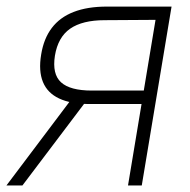

<svg xmlns="http://www.w3.org/2000/svg" viewBox="-26 -566 581 586"><path d="M364.7 0 448.7 -505.4 293.5 -504.4Q225.6 -504.4 188.2 -478.5Q150.9 -452.6 141.6 -396Q132.8 -339.8 160.4 -314.7Q188 -289.6 254.4 -289.6H428.2L420.4 -248.5H247.1Q190.4 -248.5 154.5 -265.4Q118.7 -282.2 105 -315.9Q91.3 -349.6 99.6 -399.4Q107.4 -448.2 132.1 -480.7Q156.7 -513.2 198.7 -529.5Q240.7 -545.9 300.3 -545.9H497.6L406.7 0ZM-6.3 0 198.2 -271.5H247.6L42.5 0Z"/></svg>

Font: Inter Tight ExtraLight
Style: Italic
Weight: 250
Italic angle: -9.39999°
Designer: Rasmus Andersson
Foundry: rsms
Version: Version 3.004